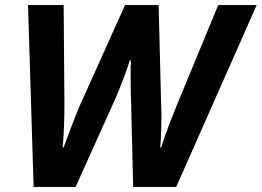

<svg xmlns="http://www.w3.org/2000/svg" viewBox="-20 -734 1028 754"><path d="M90 -714H230L233 -324Q233 -286 231.5 -240Q230 -194 226 -155H230Q244 -194 261 -238.5Q278 -283 291 -314L471 -714H603L613 -314Q614 -302 614 -283Q614 -264 613.5 -242Q613 -220 612 -197.5Q611 -175 609 -155H613Q626 -197 644 -244Q662 -291 676 -325L837 -714H988L672 0H503L495 -325Q494 -358 493.5 -381.5Q493 -405 493 -424.5Q493 -444 493 -461Q493 -478 494 -497H490Q477 -457 463 -420.5Q449 -384 435 -351L277 0H112Z"/></svg>

Font: BC Sans
Style: Bold Italic
Weight: 700
Italic angle: -12°
Designer: Monotype Design Team
Province of B.C.
Foundry: Monotype Imaging Inc.
Version: Version 2.000;GOOG;noto-source:20170915:90ef993387c0